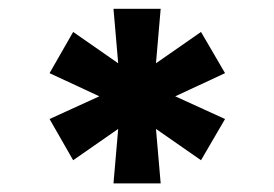

<svg xmlns="http://www.w3.org/2000/svg" viewBox="-20 -727 624 437"><path d="M238.3 -309.6 249 -433.6 146.5 -362.3 92.8 -456.1 206.1 -507.8 92.8 -560.5 146.5 -654.3 249 -583 238.3 -707H345.7L335 -583L437.5 -654.3L492.2 -560.5L378.9 -507.8L492.2 -456.1L437.5 -362.3L335 -433.6L345.7 -309.6Z"/></svg>

Font: Pretendard Std Black
Style: Regular
Weight: 900
Designer: Base glyphs from Inter by Rasmus Andersson; Hangeul glyphs from Noto Sans CJK(Source Han Sans) by Jang Soo-young and Kan
Foundry: Kil Hyung-jin
Version: Version 1.309